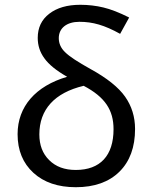

<svg xmlns="http://www.w3.org/2000/svg" viewBox="-20 -780 644 810"><path d="M263.2 -456.1C130.4 -417 54.2 -330.6 54.2 -213.9C54.2 -145.5 76.7 -91.3 121.1 -50.8C165.5 -10.3 225.1 9.8 299.8 9.8C378.4 9.8 439.9 -12.2 483.9 -55.7C527.8 -99.1 549.8 -159.2 549.8 -235.8C549.8 -287.1 535.6 -332.5 507.8 -372.1C480 -411.6 431.2 -450.7 361.8 -488.8C308.1 -518.6 272.5 -542 254.9 -559.6C236.8 -576.7 228 -596.7 228 -619.1C228 -661.6 261.7 -688 314.9 -688C371.6 -688 420.9 -673.8 486.8 -637.2L524.9 -706.1C483.4 -727.1 446.8 -741.2 416 -748.5C385.3 -755.9 352.5 -759.8 318.8 -759.8C263.7 -759.8 220.2 -747.1 188 -722.2C155.3 -697.3 139.2 -663.1 139.2 -620.1C139.2 -588.4 148.4 -559.6 167.5 -533.7C186 -507.8 217.8 -481.9 263.2 -456.1ZM459 -234.9C459 -123.5 402.8 -63 299.8 -63C252.4 -63 215.3 -76.7 187.5 -104.5C159.7 -131.8 146 -168 146 -212.9C146 -317.9 210 -388.7 333 -418C423.3 -370.6 459 -315.4 459 -234.9Z"/></svg>

Font: Noto Reveo Sans
Style: Regular
Weight: 400
Designer: Monotype Design team
Foundry: Monotype Imaging Inc.
Version: Version 1.04